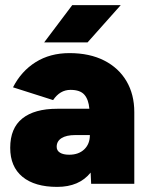

<svg xmlns="http://www.w3.org/2000/svg" viewBox="-20 -720 586 752"><path d="M335 -44Q290 12 204 12Q116 12 68 -27.5Q20 -67 20 -141Q20 -218 67.5 -256Q115 -294 204 -294H330Q327 -330 310.5 -349Q294 -368 256 -368Q215 -368 188 -328L31 -378Q63 -441 119.5 -476.5Q176 -512 252 -512Q331 -512 388 -483Q445 -454 475.5 -402Q506 -350 506 -281V0H337ZM251 -114Q288 -114 310 -135Q332 -156 332 -191H275Q240 -191 221 -179Q202 -167 202 -145Q202 -130 215 -122Q228 -114 251 -114ZM263 -700H453L323 -554H153Z"/></svg>

Font: Oak Sans Black
Style: Regular
Weight: 900
Designer: Erik Kennedy, Walven
Foundry: Erik Kennedy, Walven
Version: Version 1.000